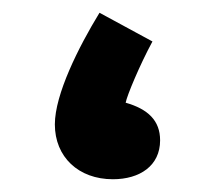

<svg xmlns="http://www.w3.org/2000/svg" viewBox="-20 -277 336 301"><path d="M157 4C199 4 231 -17 231 -57C231 -88 212 -106 177 -116C179 -127 199 -175 219 -212L136 -257C103 -203 66 -129 66 -82C66 -31 103 4 157 4Z"/></svg>

Font: Noto Sans Arabic UI XCn
Style: Bold
Weight: 700
Width: 2
Designer: Monotype Design Team, Nadine Chahine and Nizar Qandah
Foundry: Monotype Imaging Inc.
Version: Version 2.010